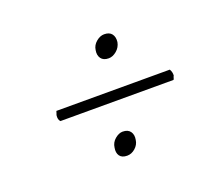

<svg xmlns="http://www.w3.org/2000/svg" viewBox="-73 -580 677 579"><g transform="rotate(-20 266.0 -290.0)"><path d="M295 -401Q278 -401 270.5 -411.5Q263 -422 266 -438Q268 -453 280.5 -463.5Q293 -474 306 -474Q323 -474 330.5 -464Q338 -454 336 -438Q333 -422 320.5 -411.5Q308 -401 295 -401ZM93 -273Q86 -280 88 -294Q89 -296 90 -299.5Q91 -303 92 -306H456Q462 -296 461 -285Q459 -282 458.5 -279Q458 -276 456 -273ZM247 -106Q230 -106 223 -116Q216 -126 219 -142Q221 -158 233.5 -168.5Q246 -179 258 -179Q275 -179 282.5 -168.5Q290 -158 287 -142Q285 -127 273 -116.5Q261 -106 247 -106Z"/></g></svg>

Font: Petrona ExtraLight
Style: Italic
Weight: 200
Italic angle: -9°
Designer: Ringo R. Seeber
Foundry: Ringo R. Seeber
Version: Version 2.001; ttfautohint (v1.8.3)